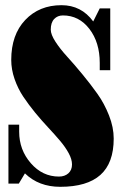

<svg xmlns="http://www.w3.org/2000/svg" viewBox="-20 -701 476 733"><path d="M360.8 -433.1V-460.9Q360.8 -539.1 321.3 -590.6Q281.7 -642.1 220.2 -642.1Q199.7 -642.1 186.8 -628.4Q173.8 -614.7 173.8 -587.9Q173.8 -569.3 191.7 -541.7Q209.5 -514.2 236.1 -485.1Q262.7 -456.1 293.9 -418.2Q325.2 -380.4 351.8 -343Q378.4 -305.7 396.2 -260.3Q414.1 -214.8 414.1 -171.9Q414.1 -78.6 363.3 -33.2Q312.5 12.2 210 12.2Q127.9 12.2 75.2 -39.1L51.8 0H12.2V-225.1H53.2V-198.2Q53.2 -128.9 97.7 -77.9Q142.1 -26.9 205.1 -26.9Q227.1 -26.9 241 -39.3Q254.9 -51.8 254.9 -73.2Q254.9 -92.8 242.2 -116.2Q229.5 -139.6 209 -163.8Q188.5 -188 163.6 -214.6Q138.7 -241.2 114 -271.2Q89.4 -301.3 68.8 -332Q48.3 -362.8 35.6 -399.4Q22.9 -436 22.9 -472.2Q22.9 -568.4 76.4 -624.8Q129.9 -681.2 214.8 -681.2Q290.5 -681.2 335.9 -619.1L360.8 -668.9H400.9V-433.1Z"/></svg>

Font: Lletraferida
Style: Heavy
Weight: 900
Designer: Josep Patau Bellart
Foundry: Josep Patau Bellart
Version: Version 1.000